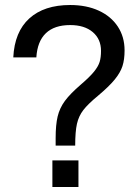

<svg xmlns="http://www.w3.org/2000/svg" viewBox="-20 -746 556 766"><path d="M477 -545Q477 -508 468.5 -482Q460 -456 437.5 -428.5Q415 -401 371 -364Q331 -331 312.5 -307Q294 -283 287 -252Q280 -221 280 -165H202V-195Q202 -248 210 -281.5Q218 -315 239 -343.5Q260 -372 303 -409Q338 -439 355 -460Q372 -481 377.5 -499Q383 -517 383 -543Q383 -590 350 -618Q317 -646 260 -646Q197 -646 163 -613.5Q129 -581 125 -517H33Q38 -619 97 -672.5Q156 -726 260 -726Q325 -726 374 -703.5Q423 -681 450 -640Q477 -599 477 -545ZM189 0V-106H293V0Z"/></svg>

Font: CST
Style: Regular
Weight: 400
Version: Version 1.00